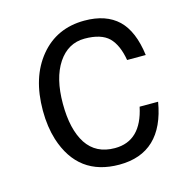

<svg xmlns="http://www.w3.org/2000/svg" viewBox="-79 -537 571 613"><g transform="rotate(-15 207.0 -230.5)"><path d="M352.5 -310.5H414.1C407.2 -364.3 390.6 -403.8 364.3 -429.2C337.4 -454.6 300.8 -467.3 252.9 -467.3C191.9 -467.3 142.6 -444.8 106 -400.4C69.3 -356 50.8 -297.4 50.8 -223.6C50.8 -187.5 55.7 -154.8 64.5 -126.5C92.8 -38.1 152.3 5.9 242.7 5.9C338.4 5.9 395.5 -48.3 413.6 -156.2H352.5C337.4 -84.5 300.8 -48.8 242.7 -48.8C200.7 -48.8 169.9 -64.5 148.9 -96.2C128.4 -127.9 118.2 -171.9 118.2 -228.5C118.2 -284.7 128.9 -329.1 150.9 -362.3C172.9 -395 202.1 -411.6 238.8 -411.6C274.9 -411.6 301.8 -403.3 318.8 -386.7C335.4 -370.1 346.7 -344.7 352.5 -310.5Z"/></g></svg>

Font: Meera New
Style: Regular
Weight: 400
Designer: Hussain K H
Foundry: RIT
Version: 1.4.1